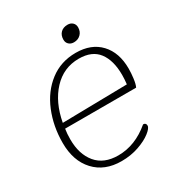

<svg xmlns="http://www.w3.org/2000/svg" viewBox="-159 -755 810 871"><g transform="rotate(-30 246.0 -319.5)"><path d="M35 -195Q35 -282 65.5 -356.5Q96 -431 154 -475.5Q212 -520 290 -520Q371 -520 417 -471Q463 -422 463 -338Q463 -315 459.5 -287.5Q456 -260 449 -246H77Q73 -221 73 -192Q73 -114 112 -67Q151 -20 226 -20Q315 -20 393 -86Q408 -86 408 -71Q408 -58 383 -38.5Q358 -19 316.5 -4.5Q275 10 226 10Q138 10 86.5 -45.5Q35 -101 35 -195ZM420 -280Q423 -306 423 -328Q423 -404 390.5 -447Q358 -490 289 -490Q209 -490 154 -431Q99 -372 81 -274ZM272 -599Q272 -622 285.5 -635.5Q299 -649 322 -649Q338 -649 348 -639.5Q358 -630 358 -615Q358 -593 344 -579Q330 -565 308 -565Q292 -565 282 -574.5Q272 -584 272 -599Z"/></g></svg>

Font: Thasadith
Style: Italic
Weight: 400
Italic angle: -9°
Designer: Cadson Demak Co.,Ltd.
Foundry: Cadson Demak Co.,Ltd.
Version: Version 1.000; ttfautohint (v1.6)